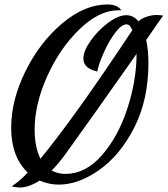

<svg xmlns="http://www.w3.org/2000/svg" viewBox="-20 -738 750 859"><path d="M32 96Q70 71 104 34Q30 -37 30 -166Q30 -290 94 -419.5Q158 -549 258.5 -633.5Q359 -718 460 -718Q481 -718 496.5 -712.5Q512 -707 523 -692H509Q424 -692 336.5 -608Q249 -524 192 -398.5Q135 -273 135 -158Q135 -79 161 -28Q313 -212 572 -603Q566 -616 560.5 -622.5Q555 -629 546 -629Q524 -629 496.5 -593Q469 -557 446 -506.5Q423 -456 415 -418Q353 -432 353 -476Q353 -510 386 -556.5Q419 -603 464.5 -636.5Q510 -670 545 -670Q577 -670 600 -642Q608 -653 633 -662Q658 -671 681 -671Q693 -671 710 -668Q693 -645 663 -601L634 -559Q644 -515 644 -456Q644 -292 581 -168Q518 -44 424.5 22Q331 88 243 88Q200 88 157 70Q134 85 111 93Q88 101 70 101Q57 101 32 96ZM591 -497Q371 -184 271 -46Q236 1 211 25Q239 40 273 40Q363 40 436 -43.5Q509 -127 550 -253Q591 -379 591 -497Z"/></svg>

Font: Dancing Script
Style: Bold
Weight: 700
Designer: Pablo Impallari
Foundry: Pablo Impallari
Version: Version 2.000